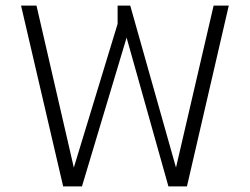

<svg xmlns="http://www.w3.org/2000/svg" viewBox="-20 -664 890 684"><path d="M205 0 55 -644H110L243 -67L399 -579V-644H444L607 -67L741 -644H795L646 0H580L431 -530L272 0Z"/></svg>

Font: Kanit ExtraLight
Style: Regular
Weight: 275
Designer: Katatrad Team
Foundry: CadsonDemak
Version: Version 2.000; ttfautohint (v1.8.3)